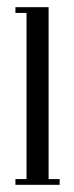

<svg xmlns="http://www.w3.org/2000/svg" viewBox="-20 -515 206 535"><path d="M53.9 -495H115.4V0H53.9ZM115.4 0V-16H146.2V0ZM23 0V-16H53.9V0ZM23 -479V-495H53.9V-479Z"/></svg>

Font: Emberly Black
Style: Regular
Weight: 900
Designer: Rajesh Rajput
Foundry: Rajesh Rajput
Version: Version 1.000